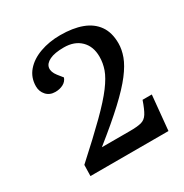

<svg xmlns="http://www.w3.org/2000/svg" viewBox="-117 -930 620 648"><g transform="rotate(-30 192.5 -605.5)"><path d="M193 -795Q157 -795 137.5 -785.5Q118 -776 115.5 -760.5Q113 -745 127 -727L143 -707Q138 -693 124.5 -686Q111 -679 94 -679Q72 -679 59 -693.5Q46 -708 46 -728Q46 -762 67 -786.5Q88 -811 124 -824Q160 -837 203 -837Q252 -837 287 -824Q322 -811 341 -784Q360 -757 360 -715Q360 -691 350.5 -665Q341 -639 317 -607.5Q293 -576 249 -535Q205 -494 136 -439H245Q274 -439 289.5 -443Q305 -447 314.5 -462Q324 -477 335 -509H371L358 -374H54L55 -417Q128 -483 173 -527.5Q218 -572 241.5 -603.5Q265 -635 273.5 -659Q282 -683 282 -708Q282 -748 258 -771.5Q234 -795 193 -795Z"/></g></svg>

Font: Literata
Style: Italic
Weight: 400
Italic angle: -2°
Designer: Latin by Veronika Burian and Jose Scaglione. Greek by Irene Vlachou. Cyrillic by Vera Evstafieva
Foundry: TypeTogether
Version: Version 3.103;gftools[0.9.29]